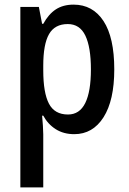

<svg xmlns="http://www.w3.org/2000/svg" viewBox="-20 -570 557 830"><path d="M298 -550Q381 -550 427.5 -479Q474 -408 474 -270Q474 -136 427.5 -63Q381 10 301 10Q255 10 221 -11.5Q187 -33 167 -70H162Q164 -48 165.5 -26.5Q167 -5 167 11V240H68V-540H148L162 -467H167Q190 -509 221.5 -529.5Q253 -550 298 -550ZM273 -466Q217 -466 192 -422.5Q167 -379 167 -286V-266Q167 -169 191.5 -122Q216 -75 274 -75Q324 -75 348.5 -124.5Q373 -174 373 -270Q373 -366 349 -416Q325 -466 273 -466Z"/></svg>

Font: Noto Sans Lao UI Cond Med
Style: Regular
Weight: 500
Width: 3
Designer: Monotype Design Team
Foundry: Monotype Imaging Inc.
Version: Version 2.000; ttfautohint (v1.8.4.7-5d5b)